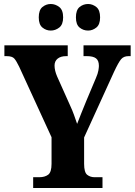

<svg xmlns="http://www.w3.org/2000/svg" viewBox="-20 -941 675 961"><path d="M146 0V-54H177Q204 -54 221 -66.5Q238 -79 238 -121V-254L76 -607Q62 -636 51.5 -648Q41 -660 13 -660H2V-714H319V-660H311Q284 -660 268.5 -647.5Q253 -635 253 -613Q253 -588 266 -558L330 -415Q343 -387 350.5 -365.5Q358 -344 366 -321Q375 -345 387 -374.5Q399 -404 412 -436L460 -550Q470 -573 472.5 -588.5Q475 -604 475 -611Q475 -638 460.5 -649Q446 -660 415 -660H398V-714H634V-660H623Q599 -660 586 -644.5Q573 -629 551 -582L401 -253V-121Q401 -78 416.5 -66Q432 -54 453 -54H493V0ZM421 -788Q397 -788 378.5 -803Q360 -818 360 -854Q360 -891 378.5 -906Q397 -921 421 -921Q443 -921 462 -906Q481 -891 481 -854Q481 -818 462 -803Q443 -788 421 -788ZM234 -788Q211 -788 192.5 -803Q174 -818 174 -854Q174 -891 192.5 -906Q211 -921 234 -921Q257 -921 276.5 -906Q296 -891 296 -854Q296 -818 276.5 -803Q257 -788 234 -788Z"/></svg>

Font: Noto Serif Thai Condensed ExtraBold
Style: Regular
Weight: 800
Width: 3
Designer: Monotype Design Team
Foundry: Monotype Imaging Inc.
Version: Version 2.002; ttfautohint (v1.8.4.7-5d5b)